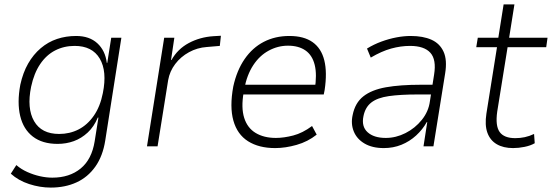

<svg xmlns="http://www.w3.org/2000/svg" viewBox="-20 -663 2506 870"><path d="M210 187Q161 187 112 171Q63 155 29 124L54 85Q76 104 104 116.5Q132 129 161 135.5Q190 142 217 142Q295 142 345.5 100.5Q396 59 409 -23L426 -130H423Q406 -89 377.5 -62.5Q349 -36 314.5 -23.5Q280 -11 241 -11Q172 -11 129 -44Q86 -77 71.5 -137.5Q57 -198 72 -279Q84 -334 107.5 -375Q131 -416 164.5 -444.5Q198 -473 238.5 -486.5Q279 -500 325 -500Q385 -500 421 -467Q457 -434 464 -378H466L484 -492H530L457 -27Q446 44 412 92Q378 140 326.5 163.5Q275 187 210 187ZM248 -56Q296 -56 336 -76.5Q376 -97 405 -138.5Q434 -180 446 -241Q466 -340 432 -397.5Q398 -455 318 -455Q270 -455 230 -434.5Q190 -414 162 -372.5Q134 -331 121 -270Q101 -172 134.5 -114Q168 -56 248 -56Z M646 0 724 -492H770L755 -391H757Q785 -441 835.5 -468Q886 -495 947 -499L981 -501L976 -455L917 -450Q874 -447 836.5 -426.5Q799 -406 774 -373Q749 -340 742 -300L694 0Z M1227 8Q1153 8 1104 -23Q1055 -54 1037.5 -116.5Q1020 -179 1037 -271Q1053 -344 1088.5 -395.5Q1124 -447 1175.5 -473.5Q1227 -500 1291 -500Q1357 -500 1396.5 -472Q1436 -444 1449.5 -389.5Q1463 -335 1451 -255L1447 -235H1065L1073 -279H1431L1406 -256Q1417 -325 1406 -369Q1395 -413 1364 -434.5Q1333 -456 1285 -456Q1239 -456 1197.5 -433.5Q1156 -411 1127.5 -367.5Q1099 -324 1087 -261L1084 -244Q1072 -175 1086.5 -129Q1101 -83 1138.5 -60.5Q1176 -38 1230 -38Q1266 -38 1308.5 -49Q1351 -60 1394 -92L1415 -53Q1375 -21 1324 -6.5Q1273 8 1227 8Z M1719 8Q1667 8 1632 -12.5Q1597 -33 1583 -67.5Q1569 -102 1578 -142Q1589 -197 1626.5 -226.5Q1664 -256 1728.5 -267.5Q1793 -279 1886 -279H1951L1944 -235H1875Q1794 -235 1742 -227.5Q1690 -220 1662.5 -198.5Q1635 -177 1627 -137Q1617 -90 1645.5 -64Q1674 -38 1728 -38Q1774 -38 1817.5 -60Q1861 -82 1891.5 -120Q1922 -158 1928 -204L1947 -325Q1958 -393 1930 -424Q1902 -455 1838 -455Q1796 -455 1752.5 -443Q1709 -431 1660 -402L1643 -443Q1674 -462 1708 -474.5Q1742 -487 1776 -493.5Q1810 -500 1841 -500Q1897 -500 1935 -483Q1973 -466 1990 -428.5Q2007 -391 1997 -330L1944 0H1899L1916 -110H1914Q1895 -76 1865.5 -49Q1836 -22 1799 -7Q1762 8 1719 8Z M2305 8Q2261 8 2231 -9.5Q2201 -27 2188.5 -61.5Q2176 -96 2184 -148L2232 -449H2138L2145 -492H2238L2262 -643H2311L2287 -492H2461L2455 -449H2280L2233 -157Q2224 -93 2244 -65Q2264 -37 2315 -37Q2337 -37 2358 -41.5Q2379 -46 2400 -56L2403 -14Q2384 -3 2357 2.5Q2330 8 2305 8Z"/></svg>

Font: Nunito Sans 7pt SemiCondensed ExtraLight
Style: Italic
Weight: 250
Width: 4
Italic angle: -9°
Designer: Vernon Adams
Foundry: Vernon Adams
Version: Version 3.101;gftools[0.9.27]